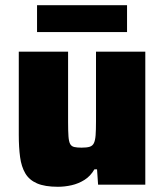

<svg xmlns="http://www.w3.org/2000/svg" viewBox="-20 -708 630 736"><path d="M202 8Q152 8 122 -5Q92 -18 77 -43.5Q62 -69 57 -106Q52 -143 52 -191V-510H241V-241Q241 -205 242.5 -185Q244 -165 249 -156Q254 -147 264.5 -144.5Q275 -142 293 -142Q313 -142 324 -145.5Q335 -149 340 -159.5Q345 -170 346.5 -189.5Q348 -209 348 -243V-510H537V0H356L352 -59H342Q327 -33 304 -18.5Q281 -4 254.5 2Q228 8 202 8ZM122 -585V-688H467V-585Z"/></svg>

Font: Saira Thin ExtraBold
Style: Regular
Weight: 800
Version: Version 1.101